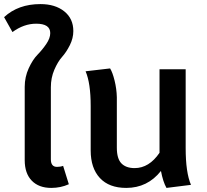

<svg xmlns="http://www.w3.org/2000/svg" viewBox="-34 -905 1014 940"><path d="M245 -88Q262 -88 275 -93L303 -3Q263 15 217 15Q156 15 121.5 -20.5Q87 -56 87 -121V-480Q87 -528 106.5 -570.5Q126 -613 149.5 -637Q173 -661 192.5 -689.5Q212 -718 212 -743Q212 -789 143 -789Q83 -789 27 -748L-14 -821Q55 -885 164 -885Q236 -885 280.5 -849.5Q325 -814 325 -753Q325 -718 308 -684Q291 -650 270 -626.5Q249 -603 232 -563.5Q215 -524 215 -478V-125Q215 -88 245 -88Z M901 0 781 15Q764 -15 754 -68Q688 15 584 15Q500 15 455 -33.5Q410 -82 410 -168V-386Q410 -498 385 -556L505 -570Q517 -551 527 -510.5Q537 -470 538 -429V-182Q538 -128 560.5 -105Q583 -82 625 -82Q696 -82 747 -157V-566H875V-180Q875 -60 901 0Z"/></svg>

Font: FiraGO Medium
Style: Regular
Weight: 500
Designer: bBox Type
Foundry: bBox Type GmbH
Version: Version 1.001;PS 001.001;hotconv 1.0.88;makeotf.lib2.5.64775